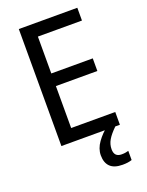

<svg xmlns="http://www.w3.org/2000/svg" viewBox="-170 -797 841 1101"><g transform="rotate(-20 250.0 -246.5)"><path d="M445 0H88V-714H445V-636H176V-411H429V-334H176V-78H445ZM352 116Q352 163 397 163Q412 163 422 161Q432 159 439 157V213Q427 217 413.5 219Q400 221 382 221Q331 221 306.5 197Q282 173 282 128Q282 87 309.5 49Q337 11 370 -14L417 0Q383 33 367.5 59.5Q352 86 352 116Z"/></g></svg>

Font: Noto Sans Thai SemCond
Style: Regular
Weight: 400
Width: 4
Designer: Monotype Design Team
Foundry: Monotype Imaging Inc.
Version: Version 2.002; ttfautohint (v1.8.4.7-5d5b)